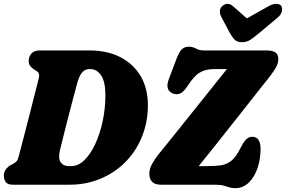

<svg xmlns="http://www.w3.org/2000/svg" viewBox="-20 -963 1491 1001"><path d="M0 -47Q0.5 -67.5 11.2 -81.2Q22 -95 34.5 -101.5L49.5 -109.5Q61 -115.5 67.2 -123Q73.5 -130.5 78 -149.5Q88 -187.5 102 -241.2Q116 -295 131 -353.5Q146 -412 159.5 -465.5Q173 -519 182.5 -556.5Q189 -581.5 169.5 -593.5L156 -602Q143.5 -610.5 136.8 -620Q130 -629.5 129.5 -644.5Q130 -669.5 144.5 -684.8Q159 -700 186.5 -700H447Q539.5 -700 607.8 -664.8Q676 -629.5 713.5 -565.8Q751 -502 751 -415.5Q751 -326.5 720.2 -250.5Q689.5 -174.5 634 -118.5Q578.5 -62.5 504 -31.2Q429.5 0 342 0H48.5Q20 0 10.2 -13.5Q0.5 -27 0 -47ZM352 -97Q388.5 -97 420.5 -128.5Q452.5 -160 477 -213Q501.5 -266 515.5 -332Q529.5 -398 529.5 -467Q529.5 -537 507 -570Q484.5 -603 450.5 -603H446.5Q425 -603 409.2 -586.5Q393.5 -570 382 -527.5Q377 -509 365.8 -467Q354.5 -425 341 -372.5Q327.5 -320 314.5 -268.5Q301.5 -217 292.5 -180Q282.5 -137 296.2 -117Q310 -97 339 -97ZM1096.5 0H819Q758.5 0 758.5 -59Q758.5 -83.5 773.8 -110.2Q789 -137 809 -161.5Q828 -185 860.8 -225.5Q893.5 -266 933.5 -316Q973.5 -366 1015.5 -418.5Q1057.5 -471 1095.8 -519Q1134 -567 1163 -603H1097Q1051 -603 1020.2 -584Q989.5 -565 957.5 -514Q935.5 -480.5 916 -474.2Q896.5 -468 877 -477.5Q857.5 -487 854 -506.2Q850.5 -525.5 860 -550L900.5 -657Q915 -695 929 -707.2Q943 -719.5 966 -719.5Q981 -719.5 990.8 -714.8Q1000.5 -710 1012.5 -705Q1024.5 -700 1045.5 -700H1368.5Q1401.5 -700 1416.2 -689.5Q1431 -679 1431 -654Q1431 -630 1414.2 -603.5Q1397.5 -577 1373 -547Q1361 -532 1332.5 -496Q1304 -460 1265.5 -411Q1227 -362 1183.2 -306.8Q1139.5 -251.5 1096.2 -197Q1053 -142.5 1016 -97H1061.5Q1101.5 -97 1131.8 -101.2Q1162 -105.5 1187 -125.8Q1212 -146 1235 -193.5Q1251 -225.5 1265 -237.8Q1279 -250 1294.5 -250Q1318 -250 1328.2 -233Q1338.5 -216 1338.5 -186.5Q1338.5 -134 1322.8 -87.2Q1307 -40.5 1277.2 -11.2Q1247.5 18 1205.5 18Q1188 18 1175.2 13.5Q1162.5 9 1145.2 4.5Q1128 0 1096.5 0ZM1333.5 -792.5Q1307.5 -771 1287.5 -757Q1267.5 -743 1242 -743Q1216.5 -743 1203.2 -756.2Q1190 -769.5 1177.5 -792.5L1133.5 -875.5Q1125 -891.5 1126.5 -907Q1128 -922.5 1140 -932.5Q1167.5 -955 1196 -929.5L1267 -867L1378 -929.5Q1401.5 -943 1419.5 -943Q1437.5 -943 1446 -932.5Q1452.5 -924 1450 -906Q1447.5 -888 1426.5 -870.5Z"/></svg>

Font: Fraunces 144pt S100 Black
Style: Italic
Weight: 900
Italic angle: -16°
Version: Version 1.000; ttfautohint (v1.8.3)